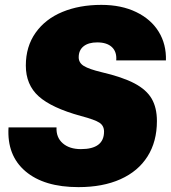

<svg xmlns="http://www.w3.org/2000/svg" viewBox="-20 -758 701 788"><path d="M15 -235H212Q210 -194 237.5 -170Q265 -146 312 -146Q407 -146 407 -218Q407 -242 388 -254.5Q369 -267 312 -282Q192 -315 139 -362.5Q86 -410 86 -489Q86 -567 126 -623.5Q166 -680 236 -709Q306 -738 396 -738Q478 -738 539 -708.5Q600 -679 631.5 -627.5Q663 -576 661 -510H457Q460 -545 439.5 -564.5Q419 -584 379 -584Q343 -584 323 -568Q303 -552 303 -523Q303 -500 324.5 -487Q346 -474 396 -462Q482 -442 531.5 -416Q581 -390 602.5 -353Q624 -316 624 -261Q624 -177 585.5 -116Q547 -55 474.5 -22.5Q402 10 302 10Q161 10 84.5 -55Q8 -120 15 -235Z"/></svg>

Font: Mona Sans Black
Style: Italic
Weight: 900
Italic angle: -11.7°
Designer: Deni Anggara
Foundry: GitHub
Version: Version 2.000